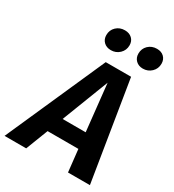

<svg xmlns="http://www.w3.org/2000/svg" viewBox="-262 -1039 1054 1161"><g transform="rotate(30 265.0 -458.5)"><path d="M379 -155H164L104 0H-47L260 -692H437L549 0H396ZM367 -264 332 -590 206 -264ZM181 -836Q181 -871 205 -894Q229 -917 265 -917Q296 -917 315 -899Q334 -881 334 -852Q334 -817 309.5 -793.5Q285 -770 250 -770Q219 -770 200 -788.5Q181 -807 181 -836ZM405 -836Q405 -871 429 -894Q453 -917 489 -917Q520 -917 538.5 -899Q557 -881 557 -852Q557 -817 532.5 -793.5Q508 -770 473 -770Q443 -770 424 -788.5Q405 -807 405 -836Z"/></g></svg>

Font: Fira Sans SemiBold
Style: Italic
Weight: 600
Italic angle: -8°
Designer: bBox Type GmbH & Carrois Corporate GbR & Edenspiekermann AG
Foundry: bBox Type GmbH & Carrois Corporate GbR & Edenspiekermann AG
Version: Version 4.301